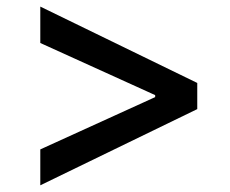

<svg xmlns="http://www.w3.org/2000/svg" viewBox="-20 -575 690 577"><path d="M572.8 -247.1 101.1 -18.1V-126L449.7 -284.7L446.3 -278.8V-293.9L449.7 -287.6L101.1 -445.8V-555.2L572.8 -325.7Z"/></svg>

Font: Inter 24pt Medium
Style: Regular
Weight: 500
Designer: Rasmus Andersson
Foundry: rsms
Version: Version 4.001;git-66647c0bb